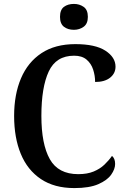

<svg xmlns="http://www.w3.org/2000/svg" viewBox="-20 -949 645 979"><path d="M359 10Q257 10 188.5 -36Q120 -82 86 -164.5Q52 -247 52 -358Q52 -467 87 -549.5Q122 -632 191.5 -678Q261 -724 364 -724Q466 -724 517.5 -690.5Q569 -657 569 -609Q569 -575 541.5 -553Q514 -531 465 -531Q465 -563 455 -594Q445 -625 421.5 -645Q398 -665 358 -665Q266 -665 228.5 -584.5Q191 -504 191 -358Q191 -214 234 -137.5Q277 -61 379 -61Q425 -61 457.5 -74.5Q490 -88 512.5 -109.5Q535 -131 551 -154Q567 -141 567 -113Q567 -87 547 -58.5Q527 -30 481.5 -10Q436 10 359 10ZM357 -797Q326 -797 306 -812.5Q286 -828 286 -863Q286 -899 306 -914Q326 -929 357 -929Q385 -929 406.5 -914Q428 -899 428 -863Q428 -828 406.5 -812.5Q385 -797 357 -797Z"/></svg>

Font: Noto Serif Tamil SemiCondensed SemiBold
Style: Regular
Weight: 600
Width: 4
Designer: Indian Type Foundry, Tom Grace, and the Monotype Design Team
Foundry: Monotype Imaging Inc.
Version: Version 2.004; ttfautohint (v1.8.4.7-5d5b)